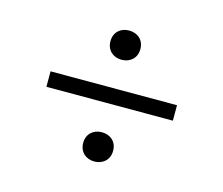

<svg xmlns="http://www.w3.org/2000/svg" viewBox="-74 -653 768 660"><g transform="rotate(15 310.0 -323.0)"><path d="M310 -90C340 -90 363.5 -109.5 363.5 -142C363.5 -175 340 -194 310 -194C280.5 -194 257 -175 257 -142C257 -109.5 280.5 -90 310 -90ZM85 -295.5H535V-350.5H85ZM257 -504C257 -471.5 280.5 -452 310 -452C340 -452 363.5 -471.5 363.5 -504C363.5 -537 340 -556 310 -556C280.5 -556 257 -537 257 -504Z"/></g></svg>

Font: Monaspace Argon ExtraLight
Style: Regular
Weight: 200
Designer: Riley Cran & the Lettermatic Team
Foundry: Lettermatic
Version: Version 1.000 (Monaspace Argon)